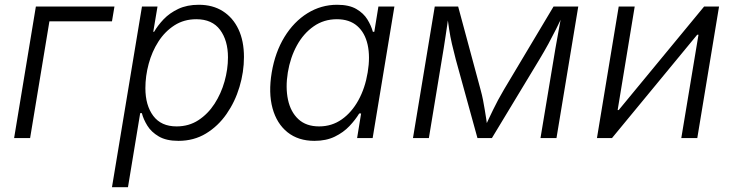

<svg xmlns="http://www.w3.org/2000/svg" viewBox="-20 -573 3043 797"><path d="M455.1 -545.9 444.8 -484.4H185.1L105 0H38.6L128.9 -545.9Z M444.8 204.1 569.3 -545.9H633.8L616.2 -440.9H619.6Q634.8 -467.3 659.4 -493.2Q684.1 -519 720.2 -536.1Q756.3 -553.2 805.2 -553.2Q863.3 -553.2 905.3 -526.4Q947.3 -499.5 970 -451.2Q992.7 -402.8 992.7 -336.4Q992.7 -273.9 974.1 -212.2Q955.6 -150.4 920.4 -99.9Q885.3 -49.3 835 -18.8Q784.7 11.7 720.7 11.7Q670.4 11.7 639.2 -6.6Q607.9 -24.9 591.6 -51.5Q575.2 -78.1 568.8 -103.5H562L511.2 204.1ZM712.9 -48.3Q764.2 -48.3 803.7 -74.2Q843.3 -100.1 870.6 -142.3Q897.9 -184.6 912.1 -235.1Q926.3 -285.6 926.3 -335Q926.3 -404.8 893.6 -449Q860.8 -493.2 794.9 -493.2Q743.7 -493.2 704.1 -467.8Q664.6 -442.4 637.7 -400.6Q610.8 -358.9 597.2 -308.1Q583.5 -257.3 583.5 -207Q583.5 -135.7 616.2 -92Q648.9 -48.3 712.9 -48.3Z M1285.2 11.7Q1218.3 11.7 1173.6 -23.9Q1128.9 -59.6 1111.3 -123.5Q1093.8 -187.5 1107.9 -272Q1122.1 -356.4 1160.9 -419.7Q1199.7 -482.9 1256.3 -518.1Q1313 -553.2 1379.4 -553.2Q1429.2 -553.2 1459.2 -535.6Q1489.3 -518.1 1505.1 -492.2Q1521 -466.3 1527.8 -440.9H1533.7L1550.8 -545.9H1617.2L1526.9 0H1462.4L1479 -102.1H1471.2Q1455.6 -76.2 1430.7 -49.8Q1405.8 -23.4 1369.9 -5.9Q1334 11.7 1285.2 11.7ZM1304.7 -48.3Q1357.4 -48.3 1398.7 -77.4Q1439.9 -106.4 1467.8 -157Q1495.6 -207.5 1506.3 -272.5Q1517.1 -337.4 1506.1 -387.2Q1495.1 -437 1462.9 -465.1Q1430.7 -493.2 1378.4 -493.2Q1324.2 -493.2 1282 -463.6Q1239.7 -434.1 1212.4 -384.3Q1185.1 -334.5 1174.8 -272.5Q1164.6 -210 1175.5 -158.9Q1186.5 -107.9 1218.8 -78.1Q1251 -48.3 1304.7 -48.3Z M1694.3 0 1784.7 -545.9H1881.8L1974.6 -201.7Q1981 -178.7 1985.1 -157.5Q1989.3 -136.2 1992.4 -116.7Q1995.6 -97.2 1998.5 -78.6Q2001.5 -60.1 2003.4 -42.5H1991.7Q2000 -61 2008.8 -79.6Q2017.6 -98.1 2027.1 -117.7Q2036.6 -137.2 2047.6 -158Q2058.6 -178.7 2072.3 -201.7L2277.8 -545.9H2380.4L2290 0H2223.6L2277.8 -325.2Q2281.2 -347.7 2285.6 -372.1Q2290 -396.5 2294.4 -421.1Q2298.8 -445.8 2303.2 -470.2Q2307.6 -494.6 2312 -517.1H2319.3Q2303.2 -481.9 2288.1 -451.7Q2272.9 -421.4 2256.6 -391.4Q2240.2 -361.3 2218.8 -325.7L2022 0H1961.9L1872.1 -325.7Q1862.8 -360.8 1856 -390.6Q1849.1 -420.4 1844.5 -450.9Q1839.8 -481.4 1835 -517.1H1843.3Q1839.8 -493.2 1836.4 -469Q1833 -444.8 1829.3 -421.1Q1825.7 -397.5 1822 -373.5Q1818.4 -349.6 1814 -325.2L1760.3 0Z M2874.5 0H2808.1L2879.4 -428.7H2874L2520.5 0H2458L2548.3 -545.9H2614.7L2543.9 -116.2H2548.3L2902.8 -545.9H2964.8Z"/></svg>

Font: Inter Light
Style: Italic
Weight: 300
Italic angle: -9.3988°
Designer: Rasmus Andersson
Foundry: rsms
Version: Version 4.001;git-66647c0bb